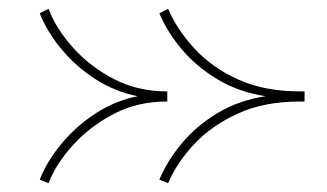

<svg xmlns="http://www.w3.org/2000/svg" viewBox="-20 -404 740 435"><path d="M361 11 341 3Q359 -40 392.5 -80Q426 -120 474 -148.5Q522 -177 582 -186Q522 -195 474 -223.5Q426 -252 392.5 -291.5Q359 -331 341 -374L361 -384Q381 -337 420.5 -294Q460 -251 519.5 -224Q579 -197 659 -197H670V-174H659Q579 -174 519.5 -147Q460 -120 420.5 -78Q381 -36 361 11ZM90 11 70 3Q86 -38 119 -78Q152 -118 196.5 -147Q241 -176 292 -186Q241 -196 196.5 -224.5Q152 -253 119 -293Q86 -333 70 -374L90 -384Q107 -339 145.5 -296Q184 -253 238 -225Q292 -197 357 -197H359V-174H357Q292 -174 238 -146Q184 -118 145.5 -75.5Q107 -33 90 11Z"/></svg>

Font: Padyakke Expanded One
Style: Regular
Weight: 400
Designer: James Puckett
Foundry: Dunwich Type Founders
Version: Version 1.500; ttfautohint (v1.8.4.7-5d5b)